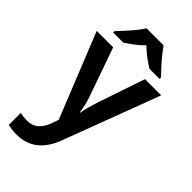

<svg xmlns="http://www.w3.org/2000/svg" viewBox="-304 -841 1156 1156"><g transform="rotate(45 274.5 -263.0)"><path d="M0 -543H140L248 -236Q258 -208 264.5 -180.5Q271 -153 275 -124H278Q282 -150 290 -179Q298 -208 307 -237L411 -543H549L318 71Q288 153 233.5 196.5Q179 240 101 240Q77 240 58.5 237.5Q40 235 26 232V130Q37 132 52.5 134Q68 136 85 136Q132 136 160 108.5Q188 81 202 40L217 -2ZM347 -766Q361 -744 383.5 -716.5Q406 -689 430 -663Q454 -637 472 -618V-606H386Q360 -622 330 -644Q300 -666 273 -693Q247 -666 218 -644.5Q189 -623 163 -606H77V-618Q96 -638 119.5 -663.5Q143 -689 165.5 -716.5Q188 -744 201 -766Z"/></g></svg>

Font: Noto Sans Nag Mundari SemiBold
Style: Regular
Weight: 600
Version: Version 1.000